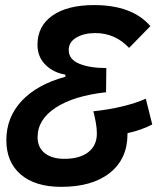

<svg xmlns="http://www.w3.org/2000/svg" viewBox="-20 -723 626 753"><path d="M346.2 -286.6Q404.3 -292.5 458.5 -305.4Q512.7 -318.4 551.8 -335.9L577.1 -234.9Q535.6 -212.9 480 -200.7Q480 -198.7 480 -197.3Q480 -100.1 411.1 -45.2Q342.3 9.8 219.7 9.8Q118.2 9.8 61.5 -38.6Q4.9 -86.9 4.9 -173.3Q4.9 -263.2 65.4 -327.6Q126 -392.1 236.3 -421.9V-430.2Q188.5 -438.5 157.7 -469.5Q127 -500.5 127 -547.4Q127 -621.1 185.8 -662.1Q244.6 -703.1 349.1 -703.1Q498.5 -703.1 569.8 -620.6L486.3 -535.2Q431.2 -593.3 354 -593.3Q309.6 -593.3 279.5 -575.7Q249.5 -558.1 249.5 -526.9Q249.5 -490.2 290.8 -473.1Q332 -456.1 397 -456.1L396 -361.3Q269.5 -347.2 198.5 -300.8Q127.4 -254.4 127.4 -185.1Q127.4 -145 155.3 -122.6Q183.1 -100.1 232.4 -100.1Q292.5 -100.1 326.2 -126.2Q359.9 -152.3 359.9 -199.2Q359.9 -219.7 355.7 -242.7Q351.6 -265.6 346.2 -286.6Z"/></svg>

Font: Cascadia Code PL SemiBold
Style: Italic
Weight: 600
Italic angle: -10°
Monospace: yes
Designer: Aaron Bell
Foundry: Saja Typeworks
Version: Version 2404.023; ttfautohint (v1.8.4)